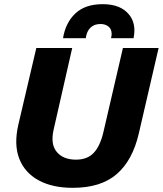

<svg xmlns="http://www.w3.org/2000/svg" viewBox="-20 -890 780 920"><path d="M329 10Q230 10 164 -26.5Q98 -63 72 -130.5Q46 -198 68 -293L154 -660H326L237 -269Q221 -199 252 -162Q283 -125 344 -125Q399 -125 429.5 -158Q460 -191 475 -255L569 -660H740L645 -250Q615 -121 539 -55.5Q463 10 329 10ZM282 -707Q294 -781 341 -825.5Q388 -870 472 -870Q544 -870 584 -835Q624 -800 624 -744Q624 -728 620 -707H512Q515 -719 515 -727Q515 -751 499.5 -763Q484 -775 462 -775Q431 -775 413 -757Q395 -739 391 -707Z"/></svg>

Font: Work Sans
Style: Bold Italic
Weight: 700
Italic angle: -13°
Designer: Wei Huang
Foundry: Wei Huang
Version: Version 2.010; ttfautohint (v1.8.3)